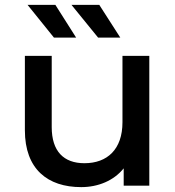

<svg xmlns="http://www.w3.org/2000/svg" viewBox="-20 -761 719 787"><path d="M313 6C383 6 447 -21 487 -71V0H592V-532H482V-260C482 -149 420 -92 326 -92C241 -92 192 -141 192 -240V-532H82V-227C82 -68 175 6 313 6ZM473 -607 387 -741H273L382 -607ZM292 -607 207 -741H93L201 -607Z"/></svg>

Font: Montserrat-Alt1 SemBd
Style: Regular
Weight: 600
Designer: Differentunic
Foundry: Differentunic
Version: Version 7.222